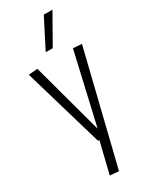

<svg xmlns="http://www.w3.org/2000/svg" viewBox="-253 -844 883 1112"><g transform="rotate(-30 188.5 -288.5)"><path d="M126 208 177 0H168L12 -532L72 -537L201 -62L310 -537L368 -533L185 213ZM162 -596 261 -790H319L209 -596Z"/></g></svg>

Font: Georama SemiCondensed Light
Style: Regular
Weight: 300
Width: 4
Designer: Jean-Baptiste Levee
Foundry: Production Type
Version: Version 1.000